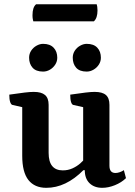

<svg xmlns="http://www.w3.org/2000/svg" viewBox="-20 -888 646 920"><path d="M201.9 12Q145.8 12 116.1 -25.5Q86.5 -63 86.5 -141.7V-385.5L104.6 -370.5L39.9 -385.1Q32.9 -386.6 28.7 -399.4Q24.5 -412.1 24.5 -434.5Q71 -441.4 98 -444.5Q124.9 -447.7 141.9 -447.7Q178.3 -447.7 195.6 -432.9Q213 -418.1 213 -385.6V-155.9Q213 -113.2 230.2 -92.4Q247.4 -71.6 280.9 -71.6Q306.1 -71.6 327.3 -81.3Q348.6 -91 364.8 -105.3Q381.1 -119.7 390.9 -133.3L378.5 -108.2V-385.5L396.6 -370.5L331.4 -385.1Q324.4 -386.6 320.4 -399.4Q316.5 -412.1 316.5 -434.5Q363.1 -441.4 390 -444.5Q416.9 -447.7 433.3 -447.7Q470.3 -447.7 487.4 -432.9Q504.4 -418.1 504.4 -385.6V-94.1Q504.4 -76.2 511.7 -67.6Q519 -59.1 533.3 -59.1Q543 -59.1 554.1 -63Q565.3 -66.9 573.5 -72.7L583.7 -34.4Q561.8 -13.2 530.5 -0.6Q499.2 12 469.9 12Q431.7 12 408.9 -10.3Q386.2 -32.6 386.2 -72.4H379.4Q295.6 12 201.9 12ZM395.5 -545Q361.1 -545 344.8 -563.7Q328.6 -582.4 328.6 -611.5Q328.6 -630 338.3 -645Q348 -660 363.8 -668.9Q379.6 -677.9 395.5 -677.9Q429.1 -677.9 446.2 -659.5Q463.4 -641.1 463.4 -611.5Q463.4 -593.5 453.7 -578.5Q444 -563.4 428.2 -554.2Q412.5 -545 395.5 -545ZM186.5 -545Q152.5 -545 136 -563.7Q119.5 -582.4 119.5 -611.5Q119.5 -630 129.2 -645Q138.9 -660 154.7 -668.9Q170.5 -677.9 186.5 -677.9Q219.5 -677.9 236.9 -659.5Q254.4 -641.1 254.4 -611.5Q254.4 -593.5 244.7 -578.5Q235 -563.4 219.5 -554.2Q204 -545 186.5 -545ZM429.8 -785.8H139.6Q138.2 -790.1 137 -797.4Q135.7 -804.7 135.7 -814.9Q135.7 -853.7 153.2 -867.7H443.3Q444.8 -863.4 446 -855.6Q447.2 -847.8 447.2 -838.1Q447.2 -801.4 429.8 -785.8Z"/></svg>

Font: Pitagon Serif
Style: Regular
Weight: 400
Designer: Travis Tran
Foundry: Pitagon
Version: Version 1.000;gftools[0.9.26]